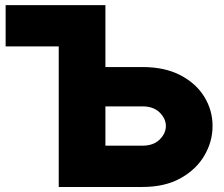

<svg xmlns="http://www.w3.org/2000/svg" viewBox="-20 -743 889 763"><path d="M2.4 -558.6V-722.7H398.9V-476.6H545.9Q635.3 -476.6 697.5 -443.8Q759.8 -411.1 792.2 -357.9Q824.7 -304.7 824.7 -242.2Q824.7 -180.2 792.2 -124.8Q759.8 -69.3 697.5 -34.7Q635.3 0 545.9 0H213.4V-558.6ZM398.9 -164.1H545.9Q589.8 -164.1 614.5 -188.5Q639.2 -212.9 639.2 -242.2Q639.2 -271.5 614.5 -295.9Q589.8 -320.3 545.9 -320.3H398.9Z"/></svg>

Font: Giphurs Black
Style: Regular
Weight: 900
Version: Version 0.920; ttfautohint (v1.8.4.7-5d5b)